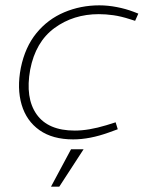

<svg xmlns="http://www.w3.org/2000/svg" viewBox="-20 -516 542 719"><path d="M254 6Q177 6 128 -28.5Q79 -63 61 -124Q43 -185 58 -262Q74 -340 116.5 -392Q159 -444 220.5 -470Q282 -496 352 -496Q384 -496 417.5 -489.5Q451 -483 480 -472L498 -465L486 -438L467 -444Q433 -455 404.5 -459Q376 -463 350 -463Q255 -463 184 -411Q113 -359 93 -255Q74 -149 117 -88Q160 -27 260 -27Q312 -27 378 -47L413 -58L421 -32L388 -20Q352 -7 318.5 -0.5Q285 6 254 6ZM171 183 246 43H293L202 183Z"/></svg>

Font: REM Medium Thin
Style: Italic
Weight: 250
Italic angle: -11°
Version: Version 1.005;gftools[0.9.28]